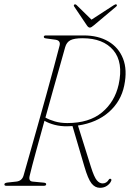

<svg xmlns="http://www.w3.org/2000/svg" viewBox="-20 -865 605 894"><path d="M497.5 -22.5Q493 -10.5 479 -0.5Q465 9.5 445.5 9.5Q422 9.5 405.8 -11.5Q389.5 -32.5 373 -89.5L317.5 -278Q305 -277 293 -277Q262.5 -276.5 235.2 -283.5Q208 -290.5 187 -302.5Q165.5 -225 146.8 -156.5Q128 -88 118.5 -48Q111.5 -21.5 131.5 -19.5L184 -14.5Q195 -13.5 195 -7.5Q195 0 185 0H8.5Q0 0 0.5 -7Q0.5 -13 14.5 -15L56 -19.5Q82 -22.5 89.5 -47Q100 -84.5 117.5 -145.5Q135 -206.5 155.2 -278.8Q175.5 -351 195.5 -423Q215.5 -495 231.8 -555.8Q248 -616.5 257.5 -653Q263 -676 239 -680L195 -686Q187.5 -687 185.8 -689Q184 -691 184 -694Q184.5 -700 194 -700H370.5Q437 -700 484.8 -672Q532.5 -644 553 -591.8Q573.5 -539.5 558.5 -467Q543.5 -393 487 -343.2Q430.5 -293.5 343 -280.5L403.5 -87.5Q418.5 -40 430.8 -25.5Q443 -11 458 -11Q476 -11 486.5 -28.5Q490.5 -34.5 495.5 -32Q501 -29 497.5 -22.5ZM283.5 -645.5Q274.5 -612.5 259.5 -560Q244.5 -507.5 226.8 -444.5Q209 -381.5 191.5 -317.5Q210 -307 236 -299.5Q262 -292 293.5 -292Q395 -292 454.8 -341.5Q514.5 -391 532.5 -471.5Q555 -575 507.8 -631Q460.5 -687 364.5 -687Q326 -687 308 -677.8Q290 -668.5 283.5 -645.5ZM417.5 -747.5Q405 -736.5 398.5 -736.5Q391 -736.5 384 -747.5L325.5 -834.5Q321.5 -840.5 326.5 -844Q331.5 -846.5 337 -841L406 -773.5L510 -841Q519 -847 522.5 -844Q527 -840 521 -834.5Z"/></svg>

Font: Fraunces 144pt Soft Thin
Style: Italic
Weight: 100
Italic angle: -16°
Version: Version 1.000;[0bf87f6ff]